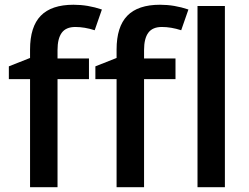

<svg xmlns="http://www.w3.org/2000/svg" viewBox="-20 -785 1045 805"><path d="M353 -453.1H221.2V0H106V-453.1H17.1V-506.8L106 -542V-577.1Q106 -672.9 150.9 -719Q195.8 -765.1 288.1 -765.1Q348.6 -765.1 407.2 -745.1L377 -658.2Q334.5 -671.9 295.9 -671.9Q256.8 -671.9 239 -647.7Q221.2 -623.5 221.2 -575.2V-540H353ZM715.8 -453.1H584V0H468.8V-453.1H379.9V-506.8L468.8 -542V-577.1Q468.8 -672.9 513.7 -719Q558.6 -765.1 650.9 -765.1Q711.4 -765.1 770 -745.1L739.7 -658.2Q697.3 -671.9 658.7 -671.9Q619.6 -671.9 601.8 -647.7Q584 -623.5 584 -575.2V-540H715.8ZM922.9 0H808.1V-759.8H922.9Z"/></svg>

Font: f0_41667          
Style: Regular
Weight: 600
Foundry: Ascender Corporation
Version: Version 1.10